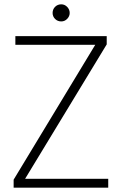

<svg xmlns="http://www.w3.org/2000/svg" viewBox="-20 -867 563 887"><path d="M43 0V-37L420 -660H51V-700H473V-662L96 -41H480V0ZM263 -768Q246 -768 234.5 -779.5Q223 -791 223 -807Q223 -824 234.5 -835.5Q246 -847 263 -847Q279 -847 290.5 -835Q302 -823 302 -807Q302 -792 290.5 -780Q279 -768 263 -768Z"/></svg>

Font: DM Sans 11pt ExtraLight
Style: Regular
Weight: 250
Version: Version 4.004;gftools[0.9.30]